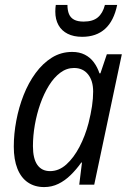

<svg xmlns="http://www.w3.org/2000/svg" viewBox="-20 -758 532 788"><path d="M161.1 9.8Q122.6 9.8 94.5 -9.3Q66.4 -28.3 51.5 -65.7Q36.6 -103 36.6 -156.2Q36.6 -208.5 46.9 -262.9Q57.1 -317.4 76.9 -367.7Q96.7 -418 126 -458Q155.3 -498 192.9 -521.5Q230.5 -544.9 276.4 -544.9Q305.7 -544.9 327.9 -533.7Q350.1 -522.5 365 -502.4Q379.9 -482.4 388.2 -457H392.1L418.5 -535.2H480L366.7 0H305.2L316.4 -90.8H313.5Q293.5 -62.5 270 -39.6Q246.6 -16.6 219.5 -3.4Q192.4 9.8 161.1 9.8ZM185.5 -55.7Q221.7 -55.7 252.2 -83Q282.7 -110.4 306.2 -155.3Q329.6 -200.2 343.3 -252.4Q353 -291 357.7 -322.8Q362.3 -354.5 362.3 -382.3Q362.3 -426.8 341.3 -452.9Q320.3 -479 283.7 -479Q253.4 -479 227.3 -459.5Q201.2 -439.9 180.7 -406.7Q160.2 -373.5 145.5 -332Q130.9 -290.5 123 -245.6Q115.2 -200.7 115.2 -158.2Q115.2 -106.9 133.3 -81.3Q151.4 -55.7 185.5 -55.7ZM317.4 -606.9Q282.2 -606.9 257.6 -619.4Q232.9 -631.8 220 -655Q207 -678.2 207 -710.4Q207 -717.8 207.5 -724.6Q208 -731.4 209 -737.8H256.8Q256.8 -715.3 263.2 -700.2Q269.5 -685.1 284.2 -677.2Q298.8 -669.4 323.2 -669.4Q360.8 -669.4 381.3 -686.5Q401.9 -703.6 410.6 -737.8H460.9Q447.3 -671.9 411.1 -639.4Q375 -606.9 317.4 -606.9Z"/></svg>

Font: Open Sans SemiCondensed
Style: Italic
Weight: 400
Width: 4
Italic angle: -12°
Designer: Monotype Design Team
Foundry: Monotype Imaging Inc.
Version: Version 3.000